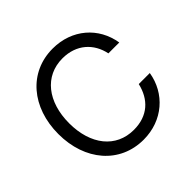

<svg xmlns="http://www.w3.org/2000/svg" viewBox="-143 -658 799 799"><g transform="rotate(-45 257.0 -258.0)"><path d="M269 10.3C381.8 10.3 466.3 -64.9 482.9 -168H418C400.9 -94.7 351.6 -47.4 269 -47.4C164.1 -47.4 97.7 -131.3 97.7 -257.3C97.7 -383.3 164.6 -468.3 269 -468.3C350.6 -468.3 404.3 -418.9 418.9 -347.7H482.9C466.3 -452.1 382.3 -525.9 269 -525.9C129.4 -525.9 34.2 -414.1 34.2 -257.3C34.2 -101.1 129.4 10.3 269 10.3Z"/></g></svg>

Font: Raveo Display Display Light
Style: Regular
Weight: 300
Designer: Jakub Foglar, Rasmus Andersson (Inter)
Foundry: Jakubfoglar.com
Version: Version 1.100;Glyphs 3.2.3 (3260)